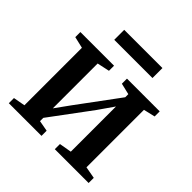

<svg xmlns="http://www.w3.org/2000/svg" viewBox="-182 -859 1014 1014"><g transform="rotate(45 324.5 -352.5)"><path d="M26.5 0V-38.5L92.5 -50.5V-480L28 -495V-533H279.5V-495L210 -480V-145L268 -225.5L439 -457V-480L376 -495V-533H620.5V-495L556 -480V-50.5L622.5 -38.5V0H370V-38.5L439 -50.5V-388L378.5 -301L210 -74V-49.5L270.5 -38.5V0ZM469 -705V-630.5H183.5V-705Z"/></g></svg>

Font: Merriweather 72pt SemiBold
Style: Regular
Weight: 600
Version: Version 2.100